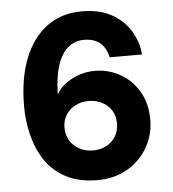

<svg xmlns="http://www.w3.org/2000/svg" viewBox="-52 -760 740 820"><g transform="rotate(-5 318.0 -350.0)"><path d="M334 12Q254 12 198.5 -17.5Q143 -47 110.5 -96Q78 -145 63 -205.5Q48 -266 48 -329Q48 -447 81.5 -532.5Q115 -618 177.5 -665Q240 -712 329 -712Q405 -712 456.5 -683Q508 -654 536.5 -607Q565 -560 569 -506H430Q422 -547 396 -568.5Q370 -590 327 -590Q288 -590 259 -565.5Q230 -541 214 -493.5Q198 -446 196 -374Q196 -373 196 -371.5Q196 -370 196 -368Q211 -394 236.5 -413Q262 -432 294.5 -443Q327 -454 361 -454Q419 -454 469 -426.5Q519 -399 549.5 -347.5Q580 -296 580 -226Q580 -161 548.5 -106.5Q517 -52 461.5 -20Q406 12 334 12ZM326 -116Q358 -116 383 -129.5Q408 -143 422.5 -167Q437 -191 437 -221Q437 -254 422.5 -277.5Q408 -301 382.5 -314.5Q357 -328 324 -328Q292 -328 266.5 -314.5Q241 -301 226.5 -277.5Q212 -254 212 -223Q212 -192 226.5 -168Q241 -144 267 -130Q293 -116 326 -116Z"/></g></svg>

Font: DM Sans 16pt Black
Style: Regular
Weight: 900
Version: Version 4.004;gftools[0.9.30]